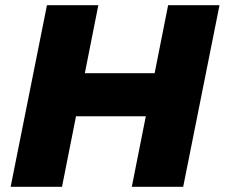

<svg xmlns="http://www.w3.org/2000/svg" viewBox="-20 -720 866 740"><path d="M826 -700 686 0H488L542 -272H273L219 0H21L161 -700H359L307 -438H576L628 -700Z"/></svg>

Font: Montserrat Alternates ExtraBold
Style: Italic
Weight: 800
Italic angle: -11.3°
Designer: Julieta Ulanovsky
Foundry: Julieta Ulanovsky
Version: Version 7.200